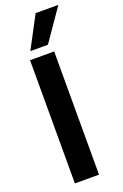

<svg xmlns="http://www.w3.org/2000/svg" viewBox="-175 -976 654 1025"><g transform="rotate(-20 152.0 -463.0)"><path d="M61 0V-700H198V0ZM79 -745 175 -926H304L179 -745Z"/></g></svg>

Font: Georama ExtraCondensed Thin SemiBold
Style: Regular
Weight: 600
Version: Version 1.001